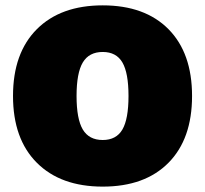

<svg xmlns="http://www.w3.org/2000/svg" viewBox="-20 -690 769 720"><path d="M365.2 -669.9Q523.4 -669.9 611.8 -580.6Q700.2 -491.2 700.2 -330.1Q700.2 -168.9 611.8 -79.6Q523.4 9.8 365.2 9.8Q207.5 9.8 118.2 -79.6Q28.8 -168.9 28.8 -330.1Q28.8 -491.2 118.2 -580.6Q207.5 -669.9 365.2 -669.9ZM365.2 -495.1Q314 -495.1 290.5 -455.8Q267.1 -416.5 267.1 -330.1Q267.1 -243.7 290.5 -204.3Q314 -165 365.2 -165Q416 -165 439 -204.3Q461.9 -243.7 461.9 -330.1Q461.9 -416.5 439 -455.8Q416 -495.1 365.2 -495.1Z"/></svg>

Font: Work Sans Black
Style: Regular
Weight: 900
Designer: Wei Huang
Foundry: Wei Huang
Version: Version 2.012